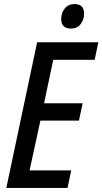

<svg xmlns="http://www.w3.org/2000/svg" viewBox="-20 -921 502 941"><path d="M11 0 162 -714H462L444 -628H241L196 -415H385L367 -330H178L125 -86H329L311 0ZM328 -781Q280 -781 280 -828Q280 -857 297 -879Q314 -901 345 -901Q392 -901 392 -855Q392 -824 375 -802.5Q358 -781 328 -781Z"/></svg>

Font: Noto Sans Condensed Medium
Style: Italic
Weight: 500
Width: 3
Italic angle: -12°
Designer: Monotype Design Team
Foundry: Monotype Imaging Inc.
Version: Version 2.013; ttfautohint (v1.8.4.7-5d5b)